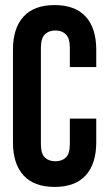

<svg xmlns="http://www.w3.org/2000/svg" viewBox="-20 -728 426 756"><path d="M359 -261V-168Q359 -83 317.5 -37.5Q276 8 195 8Q114 8 72.5 -37.5Q31 -83 31 -168V-532Q31 -617 72.5 -662.5Q114 -708 195 -708Q276 -708 317.5 -662.5Q359 -617 359 -532V-464H255V-539Q255 -577 239.5 -592.5Q224 -608 198 -608Q172 -608 156.5 -592.5Q141 -577 141 -539V-161Q141 -123 156.5 -108Q172 -93 198 -93Q224 -93 239.5 -108Q255 -123 255 -161V-261Z"/></svg>

Font: BebasNeueW01-Regular
Style: Regular
Weight: 400
Designer: Ryoichi Tsunekawa
Foundry: Ryoichi Tsunekawa
Version: Version 1.30